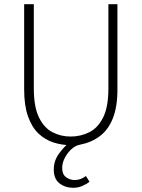

<svg xmlns="http://www.w3.org/2000/svg" viewBox="-20 -679 674 914"><path d="M329 215Q291 215 263.5 194Q236 173 236 128Q236 86 261 52Q286 18 314 -4L316 12Q274 12 234 -1Q194 -14 163 -43.5Q132 -73 113.5 -124.5Q95 -176 95 -253V-659H141V-258Q141 -170 165.5 -120Q190 -70 230 -49.5Q270 -29 316 -29Q364 -29 405 -49.5Q446 -70 471 -120Q496 -170 496 -258V-659H539V-253Q539 -171 517.5 -116.5Q496 -62 456 -31.5Q416 -1 360 10Q338 14 319 32Q300 50 288 73.5Q276 97 276 121Q276 151 294.5 164.5Q313 178 335 178Q351 178 364 173Q377 168 389 159L406 186Q393 197 372.5 206Q352 215 329 215Z"/></svg>

Font: Source Sans 3 Light
Style: Regular
Weight: 300
Designer: Paul D. Hunt
Foundry: Adobe
Version: Version 3.052;hotconv 1.1.0;makeotfexe 2.6.0